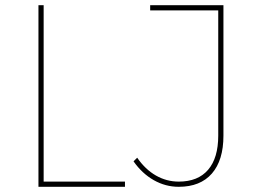

<svg xmlns="http://www.w3.org/2000/svg" viewBox="-20 -719 990 739"><path d="M128 -699H148V-20H461V0H128ZM840 -197Q840 -102 795.5 -51Q751 0 668 0Q617 0 572 -25.5Q527 -51 494 -98L508 -112Q539 -67 580 -43.5Q621 -20 668 -20Q742 -20 781 -65.5Q820 -111 820 -197V-679H558V-699H840Z"/></svg>

Font: Alexandria Thin
Style: Regular
Weight: 250
Designer: Mohamed Gaber
Foundry: Kief Type Foundry
Version: Version 5.100